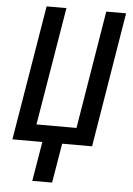

<svg xmlns="http://www.w3.org/2000/svg" viewBox="-62 -781 724 1042"><g transform="rotate(5 300.0 -260.0)"><path d="M154 215 190 0H27L149 -735H257L150 -92H368L474 -735H582L461 0H298L262 215Z"/></g></svg>

Font: Iosevka SS04 Semibold Extended
Style: Italic
Weight: 600
Width: 7
Italic angle: -9°
Monospace: yes
Designer: Belleve Invis
Foundry: Belleve Invis
Version: Version 19.0.0; ttfautohint (v1.8.4)